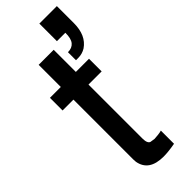

<svg xmlns="http://www.w3.org/2000/svg" viewBox="-269 -814 860 860"><g transform="rotate(-45 160.5 -384.5)"><path d="M256.3 -523.9V-443.8H172.9V-101.6Q172.9 -69.8 189 -65.4L188 -65.9L210.4 -62.5Q221.2 -63 233.9 -64.5Q246.6 -65.9 256.3 -68.8V14.6Q234.4 18.6 216.1 20.5Q197.8 22.5 183.1 22.5Q91.3 22.5 78.6 -48.8L77.6 -65.4V-443.8H8.8V-523.9H77.6V-664.1H172.9V-523.9ZM210.4 -792.5H321.3V-685.1Q321.3 -607.4 271.5 -573.7Q250 -560.5 225.1 -560.5H210.4V-611.3Q236.8 -611.3 250.5 -627.9Q264.2 -644.5 263.7 -681.2H210.4Z"/></g></svg>

Font: SolaimanLipi
Style: Bold
Weight: 700
Designer: Solaiman Karim
Foundry: Al Mamun Sumon
Version: Version 2.000